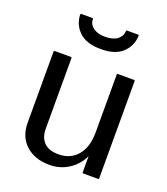

<svg xmlns="http://www.w3.org/2000/svg" viewBox="-139 -842 833 957"><g transform="rotate(20 277.5 -363.0)"><path d="M486 0H408.5Q403.5 0 403.5 -5V-90.5Q381 -41.5 335.8 -12Q290.5 17.5 234 17.5Q156.5 17.5 108.8 -25.5Q61 -68.5 61 -143.5V-520Q61 -525 66 -525H151Q156 -525 156 -520V-143.5Q156.5 -98.5 182 -73Q207.5 -47.5 259 -47.5Q321.5 -47.5 358.8 -91.2Q396 -135 396 -213.5V-520Q396 -525 401 -525H486Q491 -525 491 -520V-5Q491 0 486 0ZM277.5 -677.5Q319 -677.5 341.8 -695.2Q364.5 -713 365 -738.5Q365 -744 370 -744H427.5Q433 -744 432.5 -737Q429.5 -684 391.5 -648.2Q353.5 -612.5 277.5 -612.5Q201.5 -612.5 163.2 -648.5Q125 -684.5 122.5 -738.5Q122.5 -744 127.5 -744H185Q190 -744 190 -737.5Q190.5 -711.5 213.8 -694.5Q237 -677.5 277.5 -677.5Z"/></g></svg>

Font: MFEK Sans
Style: Regular
Weight: 400
Designer: Owen Earl
Foundry: indestructible type*
Version: Version 0.001; ttfautohint (v1.8.4.7-5d5b)